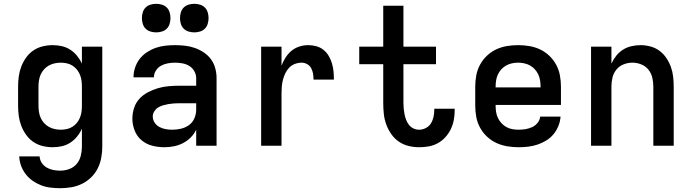

<svg xmlns="http://www.w3.org/2000/svg" viewBox="-20 -765 3640 1008"><path d="M296 223Q271 223 245.5 220Q220 217 196.5 208Q173 199 152 184.5Q131 170 115.5 150Q100 130 91 106Q82 82 81 56H188Q189 75 199.5 90.5Q210 106 226 115Q242 124 260 127.5Q278 131 296 131Q320 131 343.5 122.5Q367 114 382.5 95.5Q398 77 404 53Q410 29 410 5V-89Q400 -67 384.5 -48Q369 -29 349 -16Q329 -3 305 2.5Q281 8 257 8Q230 8 203.5 1.5Q177 -5 155 -20Q133 -35 117 -57.5Q101 -80 91.5 -105Q82 -130 78.5 -156.5Q75 -183 75 -210V-310Q75 -337 78.5 -363.5Q82 -390 91.5 -415Q101 -440 117 -462.5Q133 -485 155 -500Q177 -515 203.5 -521.5Q230 -528 257 -528Q281 -528 305 -522.5Q329 -517 349 -504Q369 -491 384.5 -472Q400 -453 410 -431V-520H517V5Q517 34 511.5 63.5Q506 93 493 119Q480 145 458.5 166Q437 187 410.5 200Q384 213 355 218Q326 223 296 223ZM299 -84Q315 -84 331 -87.5Q347 -91 360.5 -99.5Q374 -108 384 -120.5Q394 -133 400 -148Q406 -163 408 -178.5Q410 -194 410 -210V-310Q410 -326 408 -341.5Q406 -357 400 -372Q394 -387 384 -399.5Q374 -412 360.5 -420.5Q347 -429 331 -432.5Q315 -436 299 -436Q283 -436 267 -432.5Q251 -429 236.5 -421Q222 -413 211 -400.5Q200 -388 193.5 -373.5Q187 -359 184.5 -342.5Q182 -326 182 -310V-210Q182 -194 184.5 -177.5Q187 -161 193.5 -146.5Q200 -132 211 -119.5Q222 -107 236.5 -99Q251 -91 267 -87.5Q283 -84 299 -84Z M843 8Q811 8 779.5 0Q748 -8 723.5 -28.5Q699 -49 687 -79.5Q675 -110 675 -142Q675 -171 684 -198.5Q693 -226 712 -246.5Q731 -267 756.5 -280.5Q782 -294 809.5 -302Q837 -310 865 -312.5Q893 -315 922 -315H1010V-355Q1010 -374 1000 -391.5Q990 -409 973.5 -419Q957 -429 937.5 -432.5Q918 -436 899 -436Q880 -436 861 -432.5Q842 -429 825.5 -420Q809 -411 798.5 -394.5Q788 -378 788 -359Q788 -359 788 -359Q788 -359 788 -359Q788 -359 788 -359Q788 -359 788 -359H681Q681 -359 681 -359.5Q681 -360 681 -360Q681 -386 689.5 -411Q698 -436 713.5 -456Q729 -476 751 -490.5Q773 -505 797 -513.5Q821 -522 847 -525Q873 -528 899 -528Q925 -528 951 -525Q977 -522 1002 -513.5Q1027 -505 1049.5 -490Q1072 -475 1087.5 -454Q1103 -433 1110 -407Q1117 -381 1117 -355V0H1010V-84Q999 -61 981 -43Q963 -25 940.5 -13.5Q918 -2 893 3Q868 8 843 8ZM885 -84Q908 -84 931 -89.5Q954 -95 972.5 -108.5Q991 -122 1000.5 -144Q1010 -166 1010 -189V-223H922Q907 -223 892.5 -222Q878 -221 864 -218.5Q850 -216 836 -212Q822 -208 810 -200.5Q798 -193 790 -180.5Q782 -168 782 -153Q782 -136 792 -121Q802 -106 817.5 -98Q833 -90 850 -87Q867 -84 885 -84ZM1000 -595Q985 -595 970 -599.5Q955 -604 944.5 -614.5Q934 -625 929.5 -640Q925 -655 925 -670Q925 -685 929.5 -700Q934 -715 944.5 -725.5Q955 -736 970 -740.5Q985 -745 1000 -745Q1015 -745 1030 -740.5Q1045 -736 1055.5 -725.5Q1066 -715 1070.5 -700Q1075 -685 1075 -670Q1075 -655 1070.5 -640Q1066 -625 1055.5 -614.5Q1045 -604 1030 -599.5Q1015 -595 1000 -595ZM800 -595Q785 -595 770 -599.5Q755 -604 744.5 -614.5Q734 -625 729.5 -640Q725 -655 725 -670Q725 -685 729.5 -700Q734 -715 744.5 -725.5Q755 -736 770 -740.5Q785 -745 800 -745Q815 -745 830 -740.5Q845 -736 855.5 -725.5Q866 -715 870.5 -700Q875 -685 875 -670Q875 -655 870.5 -640Q866 -625 855.5 -614.5Q845 -604 830 -599.5Q815 -595 800 -595Z M1351 0V-520H1458V-420Q1466 -442 1479 -462.5Q1492 -483 1510 -498Q1528 -513 1551 -520.5Q1574 -528 1598 -528Q1619 -528 1640 -522.5Q1661 -517 1678 -503.5Q1695 -490 1706 -471Q1717 -452 1723 -431.5Q1729 -411 1731 -390Q1733 -369 1733 -347H1626Q1626 -363 1623.5 -378Q1621 -393 1614 -406.5Q1607 -420 1593 -428Q1579 -436 1564 -436Q1546 -436 1528.5 -429.5Q1511 -423 1498.5 -410Q1486 -397 1478 -380.5Q1470 -364 1465.5 -346.5Q1461 -329 1459.5 -311.5Q1458 -294 1458 -276V0Z M2180 8Q2152 8 2124 1Q2096 -6 2073 -22Q2050 -38 2033.5 -62Q2017 -86 2007.5 -112.5Q1998 -139 1995 -167.5Q1992 -196 1992 -224V-428H1866V-520H1992V-735H2098V-520H2269V-428H2098V-224Q2098 -209 2099.5 -194Q2101 -179 2104 -164Q2107 -149 2112.5 -135Q2118 -121 2127.5 -109Q2137 -97 2151 -90.5Q2165 -84 2180 -84Q2199 -84 2216 -93Q2233 -102 2242.5 -117.5Q2252 -133 2256 -151.5Q2260 -170 2260 -188Q2260 -190 2260 -191Q2260 -192 2260 -194H2367Q2367 -191 2367 -188.5Q2367 -186 2367 -183Q2367 -158 2362 -133Q2357 -108 2346 -85.5Q2335 -63 2317.5 -44Q2300 -25 2278 -13Q2256 -1 2231 3.5Q2206 8 2180 8Z M2703 8Q2673 8 2643 3Q2613 -2 2586 -14.5Q2559 -27 2537 -47.5Q2515 -68 2500.5 -94.5Q2486 -121 2480.5 -150.5Q2475 -180 2475 -210V-310Q2475 -340 2480.5 -369.5Q2486 -399 2500 -425Q2514 -451 2536 -472Q2558 -493 2584.5 -505.5Q2611 -518 2640.5 -523Q2670 -528 2700 -528Q2730 -528 2759.5 -523Q2789 -518 2815.5 -505.5Q2842 -493 2864 -472Q2886 -451 2900 -425Q2914 -399 2919.5 -369.5Q2925 -340 2925 -310V-214H2582V-210Q2582 -193 2584.5 -177Q2587 -161 2594 -146Q2601 -131 2612.5 -118.5Q2624 -106 2638.5 -98Q2653 -90 2669.5 -87Q2686 -84 2703 -84Q2721 -84 2739 -87Q2757 -90 2773.5 -97.5Q2790 -105 2802 -119.5Q2814 -134 2816 -153H2923Q2921 -127 2911.5 -103.5Q2902 -80 2886 -60.5Q2870 -41 2848 -27.5Q2826 -14 2802 -6Q2778 2 2753 5Q2728 8 2703 8ZM2818 -306V-310Q2818 -326 2815.5 -342.5Q2813 -359 2806 -374Q2799 -389 2788 -401Q2777 -413 2763 -421Q2749 -429 2732.5 -432.5Q2716 -436 2700 -436Q2684 -436 2667.5 -432.5Q2651 -429 2637 -421Q2623 -413 2612 -401Q2601 -389 2594 -374Q2587 -359 2584.5 -342.5Q2582 -326 2582 -310V-306Z M3083 0V-520H3190V-431Q3200 -453 3215 -472Q3230 -491 3250.5 -504Q3271 -517 3295 -522.5Q3319 -528 3343 -528Q3369 -528 3395 -521Q3421 -514 3442 -498.5Q3463 -483 3478 -461Q3493 -439 3502 -414Q3511 -389 3514 -362.5Q3517 -336 3517 -310V0H3410V-310Q3410 -334 3404.5 -357.5Q3399 -381 3384 -399.5Q3369 -418 3346.5 -427Q3324 -436 3300 -436Q3276 -436 3253.5 -427Q3231 -418 3216 -399.5Q3201 -381 3195.5 -357.5Q3190 -334 3190 -310V0Z"/></svg>

Font: Iosevka Custom SmBdEx
Style: Regular
Weight: 600
Width: 7
Monospace: yes
Designer: Belleve Invis
Foundry: Belleve Invis
Version: Version 11.2.4; ttfautohint (v1.8.4)